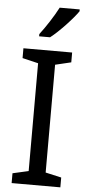

<svg xmlns="http://www.w3.org/2000/svg" viewBox="-62 -1045 463 1013"><g transform="rotate(5 169.5 -538.0)"><path d="M318 -1000V-1010H212C189 -965 146 -899 117 -862V-850H175C222 -886 293 -963 318 -1000ZM298 -66V-118L214 -137V-708L298 -728V-780H40V-728L124 -708V-137L40 -118V-66Z"/></g></svg>

Font: Noto Sans Malayalam UI
Style: Regular
Weight: 400
Designer: Jelle Bosma - Monotype Design Team
Foundry: Monotype Imaging Inc.
Version: Version 2.104